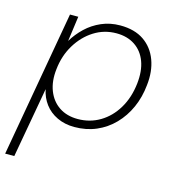

<svg xmlns="http://www.w3.org/2000/svg" viewBox="-121 -605 833 916"><g transform="rotate(15 295.5 -146.5)"><path d="M-12 220 115 -501H156L139 -377Q161 -414 193.5 -445Q226 -476 268.5 -494.5Q311 -513 361 -513Q432 -513 478 -481.5Q524 -450 544.5 -395Q565 -340 557 -271Q551 -210 528 -158.5Q505 -107 467.5 -68.5Q430 -30 381 -9Q332 12 273 12Q226 12 188 -6Q150 -24 126.5 -55.5Q103 -87 95 -127L33 220ZM279 -29Q339 -29 388.5 -58.5Q438 -88 470 -141.5Q502 -195 510 -266Q517 -329 500 -375Q483 -421 445 -446.5Q407 -472 353 -472Q293 -472 243 -440.5Q193 -409 160 -354.5Q127 -300 120 -232Q113 -172 131 -126Q149 -80 187 -54.5Q225 -29 279 -29Z"/></g></svg>

Font: DM Sans 18pt ExtraLight
Style: Italic
Weight: 250
Italic angle: -10°
Designer: Colophon Foundry, Jonny Pinhorn
Foundry: Colophon Foundry
Version: Version 4.004;gftools[0.9.30]